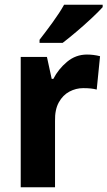

<svg xmlns="http://www.w3.org/2000/svg" viewBox="-20 -786 451 806"><path d="M345 -557Q373 -557 400 -550L386 -410Q375 -413 361.5 -414.5Q348 -416 329 -416Q299 -416 271.5 -401.5Q244 -387 227 -356.5Q210 -326 211 -278V0H67V-547H177L197 -455H204Q225 -496 261.5 -526.5Q298 -557 345 -557ZM411 -756Q394 -737 364 -709Q334 -681 301 -653Q268 -625 243 -606H146V-619Q171 -651 200.5 -691.5Q230 -732 249 -766H411Z"/></svg>

Font: Noto Sans Lao UI SemCond
Style: Bold
Weight: 700
Width: 4
Designer: Monotype Design Team
Foundry: Monotype Imaging Inc.
Version: Version 2.000; ttfautohint (v1.8.4.7-5d5b)